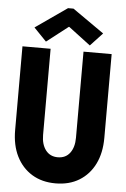

<svg xmlns="http://www.w3.org/2000/svg" viewBox="-62 -992 687 1045"><g transform="rotate(5 281.0 -470.0)"><path d="M281.2 7.8Q207 7.8 152.3 -25.6Q97.7 -59.1 67.6 -119.4Q37.6 -179.7 37.6 -262.2V-719.7H191.4V-249Q191.4 -197.3 215.3 -166Q239.3 -134.8 281.2 -134.8Q324.2 -134.8 347.7 -166Q371.1 -197.3 371.1 -249V-719.7H524.9V-262.2Q524.9 -179.7 495.1 -119.4Q465.3 -59.1 410.6 -25.6Q356 7.8 281.2 7.8ZM162.6 -756.3 93.8 -827.6 266.6 -948.2H296.4L468.8 -827.6L402.3 -756.3L282.2 -847.2H279.8Z"/></g></svg>

Font: Reddit Mono ExtraBold
Style: Regular
Weight: 800
Monospace: yes
Designer: Stephen Hutchings
Foundry: Reddit
Version: Version 1.014